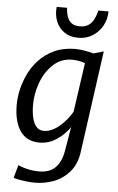

<svg xmlns="http://www.w3.org/2000/svg" viewBox="-66 -847 702 1139"><g transform="rotate(5 284.5 -278.0)"><path d="M186.6 247.3Q165.1 247.3 138.8 244.5Q112.5 241.8 90.3 237.6Q68.1 233.5 58.1 229.3L80 152.1Q94.8 159.2 115 165.3Q135.3 171.5 158.4 175.1Q181.6 178.6 204.7 178.6Q266.4 178.6 300.9 145Q335.5 111.3 347.2 46.2L371.8 -99.4Q341 -54.9 294.1 -23.5Q247.3 8 192.5 8Q115.5 8 77.1 -48.4Q38.7 -104.7 38.7 -202.7Q38.7 -285.8 74 -370.5Q97.5 -426.2 137.2 -469.9Q176.9 -513.6 231.8 -538.8Q286.7 -564 355.4 -564Q380.3 -564 410.4 -559Q440.5 -554 465.6 -547L525.6 -564L441.6 41.2Q436.6 78.6 424 108.6Q411.3 138.5 391.2 162Q350.8 207.6 296.9 227.4Q242.9 247.3 186.6 247.3ZM212 -63.4Q235.9 -63.4 259.4 -74.1Q282.9 -84.8 304.7 -103.2Q326.5 -121.6 345.4 -144.5Q364.2 -167.3 378.5 -191.8L420.5 -485.1Q403.2 -491.8 383.2 -495.2Q363.2 -498.6 342.4 -498.6Q276.9 -498.6 229.8 -454Q182.7 -409.4 158.9 -343.6Q135.2 -277.8 135.2 -213.5Q135.2 -168.6 143.1 -134.8Q151.1 -101.1 168 -82.2Q184.9 -63.4 212 -63.4ZM367.4 -631.4Q318 -631.4 284.3 -654.6Q250.6 -677.9 235 -716.8Q219.4 -755.7 224.1 -802.9H285.9Q287.9 -771.3 296.4 -748.2Q304.9 -725.1 322.6 -712.5Q340.4 -699.9 370.6 -699.9Q403.5 -699.9 423.6 -714.4Q443.8 -728.9 455 -752.4Q466.2 -775.9 472.6 -802.9H532.8Q532.8 -756.2 511.3 -717.4Q489.9 -678.5 452.5 -654.9Q415.2 -631.4 367.4 -631.4Z"/></g></svg>

Font: Merriweather Sans Variable Regular
Style: Italic
Weight: 300
Italic angle: -8°
Designer: Eben Sorkin
Foundry: Eben Sorkin
Version: Version 2.001